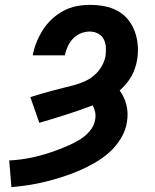

<svg xmlns="http://www.w3.org/2000/svg" viewBox="-20 -763 640 791"><path d="M27 8 18 -102Q43 -103 68 -106.5Q93 -110 118 -115.5Q143 -121 167.5 -128.5Q192 -136 216 -145Q240 -154 264 -164.5Q288 -175 310.5 -189Q333 -203 350.5 -224Q368 -245 372 -270Q375 -286 372 -301Q369 -316 362 -329Q307 -308 252 -290.5Q197 -273 142 -257L105 -363Q127 -370 149.5 -376.5Q172 -383 194 -389Q216 -395 239 -400.5Q262 -406 284 -412Q306 -418 328 -427.5Q350 -437 368.5 -453Q387 -469 399 -490Q411 -511 415 -533Q417 -551 416 -569Q415 -587 407 -602Q399 -617 383.5 -625Q368 -633 350 -633Q331 -633 312.5 -625.5Q294 -618 280.5 -603.5Q267 -589 259 -571.5Q251 -554 247 -535H115Q120 -563 130.5 -589Q141 -615 156.5 -639.5Q172 -664 194 -684.5Q216 -705 241.5 -718.5Q267 -732 295 -737.5Q323 -743 350 -743Q380 -743 409.5 -737.5Q439 -732 464 -718.5Q489 -705 507 -683Q525 -661 535 -634Q545 -607 547.5 -577Q550 -547 545 -517Q542 -499 536 -481.5Q530 -464 521 -448Q512 -432 499.5 -417.5Q487 -403 473 -390Q483 -377 490 -361.5Q497 -346 501 -330Q505 -314 505.5 -296Q506 -278 503 -261Q498 -226 478.5 -193.5Q459 -161 431 -136Q403 -111 371 -92.5Q339 -74 305 -59.5Q271 -45 236.5 -34Q202 -23 167.5 -14.5Q133 -6 97.5 -0.5Q62 5 27 8Z"/></svg>

Font: Iosevka Slab XBdEx
Style: Italic
Weight: 800
Width: 7
Italic angle: -9°
Monospace: yes
Designer: Belleve Invis
Foundry: Belleve Invis
Version: Version 11.1.1; ttfautohint (v1.8.3)